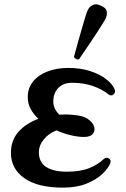

<svg xmlns="http://www.w3.org/2000/svg" viewBox="-20 -847 576 879"><path d="M269 12Q152 12 91 -31.5Q30 -75 30 -147Q30 -205 65 -244Q100 -283 156 -303Q134 -323 120.5 -348Q107 -373 107 -402Q107 -444 131.5 -474Q156 -504 198 -520Q240 -536 292 -536Q349 -536 393 -521.5Q437 -507 465.5 -485Q494 -463 504 -440Q511 -424 500 -415Q489 -406 478 -414Q447 -439 404.5 -453.5Q362 -468 310 -468Q269 -468 246.5 -444Q224 -420 224 -382Q224 -365 231.5 -349.5Q239 -334 252 -322Q260 -322 267.5 -322.5Q275 -323 283 -323Q304 -323 336.5 -318.5Q369 -314 388 -298Q407 -283 411.5 -265Q416 -247 404.5 -233.5Q393 -220 364 -220Q339 -220 305.5 -227.5Q272 -235 239 -250Q205 -238 181.5 -210Q158 -182 158 -150Q158 -104 191.5 -82.5Q225 -61 286 -61Q349 -61 389 -77.5Q429 -94 454 -118Q466 -129 478 -122Q490 -115 485 -100Q477 -78 449.5 -51.5Q422 -25 376.5 -6.5Q331 12 269 12ZM342.2 -576Q335.6 -573.4 328.2 -577.2Q320.8 -581 318.7 -586.7Q319.8 -590.8 325.3 -611.3Q330.8 -631.8 338.9 -660.7Q347 -689.6 355.6 -718.8Q364.1 -748 371 -771.1Q377.9 -794.1 382 -801.1Q389.1 -816.7 405 -824.2Q420.9 -831.6 442.2 -820.8Q466.6 -810.6 468.9 -794.6Q471.2 -778.6 464 -763Q460.5 -755.1 447.8 -735.1Q435.1 -715.1 418.3 -689.2Q401.5 -663.3 384.6 -638.6Q367.7 -613.8 355.7 -596.5Q343.8 -579.2 342.2 -576Z"/></svg>

Font: Zen Antique
Style: Regular
Weight: 400
Designer: Yoshimichi Ohira
Foundry: Positype
Version: Version 1.001